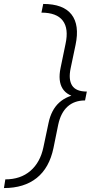

<svg xmlns="http://www.w3.org/2000/svg" viewBox="-74 -731 471 973"><path d="M-54 222 -47 178Q30 178 80 135Q130 92 146 15L172 -108Q186 -175 226.5 -211.5Q267 -248 334 -256L332 -235Q268 -243 243.5 -281.5Q219 -320 233 -387L258 -508Q275 -586 244 -626.5Q213 -667 136 -667L145 -711Q247 -711 288.5 -657.5Q330 -604 309 -504L284 -385Q272 -328 291.5 -297.5Q311 -267 366 -267L357 -222Q303 -222 268.5 -191Q234 -160 221 -99L197 19Q176 120 112 171Q48 222 -54 222Z"/></svg>

Font: Ysabeau Office Light
Style: Italic
Weight: 300
Italic angle: -12°
Designer: Christian Thalmann (Catharsis Fonts)
Version: Version 2.001;gftools[0.9.30]; featfreeze: tnum,lnum,ss02